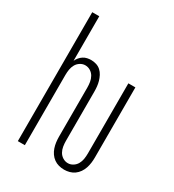

<svg xmlns="http://www.w3.org/2000/svg" viewBox="-180 -838 859 948"><g transform="rotate(30 250.0 -363.5)"><path d="M333 8Q317 8 302 4Q287 0 274.5 -9Q262 -18 253 -31Q244 -44 239 -59Q234 -74 232 -89.5Q230 -105 230 -120V-400Q230 -416 227.5 -431.5Q225 -447 217.5 -460.5Q210 -474 196.5 -482.5Q183 -491 167 -491Q152 -491 138.5 -482.5Q125 -474 117.5 -460.5Q110 -447 107.5 -431.5Q105 -416 105 -400V0H65V-735H105V-481Q110 -492 117.5 -501Q125 -510 135 -516.5Q145 -523 156.5 -525.5Q168 -528 179 -528Q194 -528 208.5 -523.5Q223 -519 234 -509Q245 -499 252 -485.5Q259 -472 263 -458Q267 -444 268.5 -429.5Q270 -415 270 -400V-120Q270 -104 272.5 -88.5Q275 -73 282.5 -59.5Q290 -46 303.5 -37.5Q317 -29 333 -29Q348 -29 361.5 -37.5Q375 -46 382.5 -59.5Q390 -73 392.5 -88.5Q395 -104 395 -120V-520H435V-120Q435 -105 433 -89.5Q431 -74 426 -59Q421 -44 412 -31Q403 -18 390.5 -9Q378 0 363 4Q348 8 333 8Z"/></g></svg>

Font: Iosevka SS18 Extralight
Style: Regular
Weight: 200
Monospace: yes
Designer: Belleve Invis
Foundry: Belleve Invis
Version: Version 25.1.1; ttfautohint (v1.8.4)